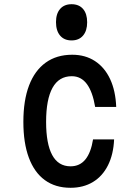

<svg xmlns="http://www.w3.org/2000/svg" viewBox="-20 -876 640 912"><path d="M315 16Q243 16 193 -20.5Q143 -57 117 -127Q91 -197 91 -297Q91 -399 118 -470Q145 -541 197 -578.5Q249 -616 323 -616Q385 -616 431 -586Q477 -556 503 -500.5Q529 -445 532 -368H432Q420 -440 392.5 -477Q365 -514 321 -514Q260 -514 229.5 -459Q199 -404 199 -297Q199 -193 228 -139.5Q257 -86 315 -86Q359 -86 385.5 -118.5Q412 -151 422 -214H522Q519 -143 493 -91Q467 -39 421.5 -11.5Q376 16 315 16ZM320 -684Q285 -684 265.5 -707Q246 -730 246 -771Q246 -811 265.5 -833.5Q285 -856 320 -856Q355 -856 374.5 -833.5Q394 -811 394 -770Q394 -730 374.5 -707Q355 -684 320 -684Z"/></svg>

Font: Martian Mono Condensed
Style: Regular
Weight: 400
Width: 3
Designer: Roman Shamin
Foundry: Evil Martians
Version: Version 1.000